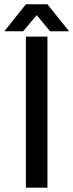

<svg xmlns="http://www.w3.org/2000/svg" viewBox="-72 -870 340 890"><path d="M47.9 -850.1H147.9L248 -725.1H160.2L98.1 -799.8L35.2 -725.1H-51.8ZM147.9 0H47.9V-700.2H147.9Z"/></svg>

Font: OSP-DIN
Style: DIN
Weight: 500
Width: 3
Version: Version 001.000